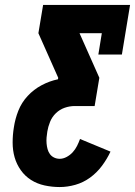

<svg xmlns="http://www.w3.org/2000/svg" viewBox="-20 -755 545 775"><path d="M221 0Q190 0 160 -6.5Q130 -13 105.5 -28.5Q81 -44 64 -68Q47 -92 39 -120Q31 -148 31 -179.5Q31 -211 36 -241Q41 -275 54 -308Q67 -341 91.5 -367.5Q116 -394 148 -411Q180 -428 214 -435L215 -441L135 -621L154 -735H505L472 -535H377L391 -621H301L381 -441L362 -327H282Q261 -327 241 -320Q221 -313 205.5 -298Q190 -283 182 -263Q174 -243 171 -224Q169 -212 168 -200Q167 -188 168 -176Q169 -164 172 -153Q175 -142 181.5 -133Q188 -124 198.5 -119Q209 -114 221 -114Q235 -114 249 -121.5Q263 -129 273.5 -140.5Q284 -152 291 -166Q298 -180 303 -194L426 -143Q412 -113 391.5 -85.5Q371 -58 343.5 -38Q316 -18 284 -9Q252 0 221 0Z"/></svg>

Font: Iosevka Slab Heavy
Style: Italic
Weight: 900
Italic angle: -9°
Monospace: yes
Designer: Belleve Invis
Foundry: Belleve Invis
Version: Version 11.1.0; ttfautohint (v1.8.3)